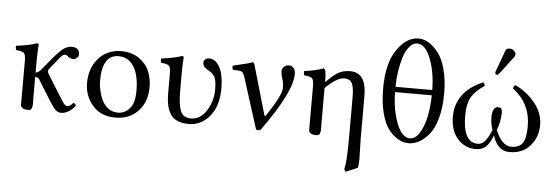

<svg xmlns="http://www.w3.org/2000/svg" viewBox="-56 -876 3734 1292"><g transform="rotate(5 1811.5 -230.0)"><path d="M97.2 -316.9Q97.2 -358.9 85.7 -369.9Q74.2 -380.9 32.2 -384.8Q26.4 -401.9 29.8 -413.1Q122.6 -425.3 167 -441.9Q180.2 -441.9 180.2 -435.1Q176.3 -371.1 175.8 -321.3V-245.1Q193.8 -245.1 217.8 -274.9L255.9 -321.8Q310.1 -388.7 340.6 -413.8Q371.1 -439 403.8 -439Q455.6 -439 456.1 -392.1Q456.1 -378.9 445.1 -368.4Q434.1 -357.9 419.9 -357.9Q399.9 -357.9 382.8 -373Q374 -381.8 360.8 -381.8Q351.1 -381.8 340.1 -370.4Q329.1 -358.9 305.2 -328.6Q298.8 -320.8 295.9 -316.9L261.2 -273.9Q258.3 -270 258.1 -261Q257.8 -252 276.9 -223.1L349.1 -106.9Q354 -100.1 360.6 -89.1Q367.2 -78.1 370.6 -73Q374 -67.9 378.4 -61Q382.8 -54.2 386 -51Q389.2 -47.9 393.6 -44.4Q397.9 -41 401.4 -40Q404.8 -39.1 410.2 -39.1Q426.3 -39.1 446.8 -64Q460.9 -61 465.8 -46.9Q420.9 10.3 367.2 9.8Q349.1 9.8 332.5 -5.6Q315.9 -21 290 -63L216.8 -180.2Q215.8 -182.1 212.4 -188Q209 -193.8 207.5 -196Q206.1 -198.2 203.1 -202.6Q200.2 -207 198 -208.5Q195.8 -210 192.4 -211.9Q189 -213.9 185.1 -214.8Q181.2 -215.8 175.8 -215.8V-71.8Q175.8 -66.9 176.3 -50Q176.8 -33.2 176.3 -26.1Q175.8 -19 173.3 -8.5Q170.9 2 164.6 5.9Q158.2 9.8 147 9.8Q103 9.8 97.2 -17.1V-71.8Z M526.9 -205.1Q526.9 -304.2 582 -369.1Q641.6 -439 738.8 -439Q810.5 -439 860.1 -403.6Q909.7 -368.2 929.2 -319.1Q948.7 -270 948.7 -213.9Q948.7 -109.4 883.8 -45.9Q826.7 10.3 736.8 9.8Q636.7 9.8 581.8 -55.2Q526.9 -120.1 526.9 -205.1ZM723.6 -403.8Q612.8 -403.8 612.8 -228Q612.8 -195.8 620.4 -162.8Q627.9 -129.9 642.8 -97.9Q657.7 -65.9 685.8 -45.4Q713.9 -24.9 751 -24.9Q794.9 -24.9 828.9 -61Q862.8 -97.2 862.8 -182.1Q862.8 -289.1 825.7 -346.4Q788.6 -403.8 723.6 -403.8Z M1155.8 -321.3V-203.1Q1155.8 -116.2 1173.3 -72.5Q1190.9 -28.8 1242.7 -28.8Q1307.6 -28.8 1348.6 -93.5Q1389.6 -158.2 1389.6 -236.8Q1389.6 -271 1385.3 -294.4Q1380.9 -317.9 1369.4 -331.5Q1357.9 -345.2 1351.3 -350.1Q1344.7 -355 1329.1 -363.8Q1294.9 -382.8 1294.9 -412.1Q1294.9 -424.3 1305.4 -433.1Q1315.9 -441.9 1329.1 -441.9Q1376 -441.9 1403.3 -390.4Q1430.7 -338.9 1430.7 -249Q1430.7 -126 1372.3 -58.1Q1314 9.8 1233.9 9.8Q1186 9.8 1153.6 -5.1Q1121.1 -20 1105 -49.1Q1088.9 -78.1 1082.8 -110.6Q1076.7 -143.1 1076.7 -187V-316.9Q1076.7 -358.9 1065.2 -369.9Q1053.7 -380.9 1011.7 -384.8Q1005.9 -401.9 1009.8 -413.1Q1102.5 -425.3 1147 -441.9Q1160.2 -441.9 1159.7 -435.1Q1155.8 -371.1 1155.8 -321.3Z M1576.7 -340.8Q1569.8 -361.8 1560.8 -369.4Q1551.8 -377 1533.7 -377.9L1496.6 -379.9Q1490.7 -393.1 1493.7 -407.2Q1600.6 -431.2 1625.5 -441.9Q1633.3 -441.9 1637.7 -429.2L1733.4 -98.1Q1738.3 -81.5 1746.6 -94.2Q1842.8 -238.3 1842.8 -286.1Q1842.8 -321.3 1833.3 -349.1Q1823.7 -377 1823.7 -400.9Q1823.7 -416 1836.7 -429Q1849.6 -441.9 1870.6 -441.9Q1891.6 -441.9 1903.1 -426Q1914.6 -410.2 1914.6 -387.2Q1914.6 -265.1 1716.8 7.8Q1703.6 13.7 1687.5 7.8Z M2122.1 -357.9Q2123 -351.6 2124.5 -352.1Q2166.5 -396.5 2200.7 -417.7Q2234.9 -439 2285.2 -439Q2394 -439 2394 -280.8V5.9Q2394 32.7 2395.8 79.3Q2397.5 126 2397.5 144Q2397.5 184.1 2392.1 204.1L2312 237.8L2301.3 220.2Q2315.4 183.1 2315.4 5.9V-269Q2315.4 -327.1 2302.7 -357.2Q2290 -387.2 2248 -387.2Q2198.7 -387.2 2122.1 -310.5V-71.8Q2122.1 -66.9 2122.6 -50Q2123 -33.2 2122.6 -26.1Q2122.1 -19 2119.6 -8.5Q2117.2 2 2110.6 5.9Q2104 9.8 2093.3 9.8Q2049.3 9.8 2043.5 -17.1V-71.8V-316.9Q2043.5 -358.9 2031.7 -369.9Q2020 -380.9 1978 -384.8Q1972.2 -401.9 1976.1 -413.1Q2054.2 -422.9 2102.1 -441.9Q2109.9 -441.9 2114.3 -434.1Q2122.1 -416 2122.1 -357.9Z M2845.2 -360.8Q2844.2 -481.9 2808.1 -573Q2772 -664.1 2718.3 -664.1Q2688.5 -664.1 2664.3 -635Q2640.1 -606 2626.2 -560.1Q2612.3 -514.2 2604.7 -463.1Q2597.2 -412.1 2597.2 -360.8ZM2845.2 -325.2H2597.2Q2598.1 -209 2633.1 -116.5Q2668 -23.9 2723.1 -23.9Q2760.3 -23.9 2788.6 -69.6Q2816.9 -115.2 2830.6 -182.6Q2844.2 -250 2845.2 -325.2ZM2515.1 -344.2Q2515.1 -512.2 2578.6 -605.2Q2642.1 -698.2 2724.1 -698.2Q2757.3 -698.2 2790.3 -679.2Q2823.2 -660.2 2855.2 -621.1Q2887.2 -582 2907.2 -510Q2927.2 -438 2927.2 -344.2Q2927.2 -247.1 2906.2 -174.1Q2885.3 -101.1 2852.1 -63Q2818.8 -24.9 2784.9 -7.6Q2751 9.8 2718.3 9.8Q2683.1 9.8 2649.7 -8.1Q2616.2 -25.9 2584.7 -64Q2553.2 -102.1 2534.2 -174.6Q2515.1 -247.1 2515.1 -344.2Z M3339.8 -684.1Q3356 -684.1 3368.9 -673.6Q3381.8 -663.1 3381.8 -648.9Q3381.8 -637.7 3376 -630.9L3283.7 -508.8Q3277.8 -501 3272 -501Q3257.8 -501 3257.8 -514.2Q3257.8 -518.1 3259.8 -523.9L3312 -667Q3317.9 -684.1 3339.8 -684.1ZM3588.9 -189Q3588.9 -106.9 3537.8 -48.6Q3486.8 9.8 3398.9 9.8Q3316.9 9.8 3285.6 -92.8Q3265.6 -37.6 3238.3 -13.9Q3210.9 9.8 3168.9 9.8Q3098.1 9.8 3048.6 -45.2Q2999 -100.1 2999 -193.8Q2999 -363.8 3181.6 -441.9Q3192.9 -436 3194.8 -418.9Q3137.7 -382.8 3109.4 -337.9Q3081.1 -293 3081.1 -209Q3081.1 -26.9 3181.6 -26.9Q3208.5 -26.9 3228.8 -50Q3249 -73.2 3272.9 -127.9Q3257.8 -166 3257.8 -217.8Q3257.8 -243.7 3267.3 -263.9Q3276.9 -284.2 3294.9 -284.2Q3314 -284.2 3319.3 -275.6Q3324.7 -267.1 3324.7 -247.1Q3324.7 -189.9 3300.8 -130.9Q3345.7 -26.9 3405.8 -26.9Q3460.9 -26.9 3483.9 -59.8Q3506.8 -92.8 3506.8 -173.8Q3506.8 -326.7 3385.7 -418.9Q3387.7 -439 3400.9 -441.9Q3479 -404.8 3533.9 -337.4Q3588.9 -270 3588.9 -189Z"/></g></svg>

Font: Linux Libertine O
Style: Regular
Weight: 400
Designer: Philipp H. Poll
Foundry: Philipp H. Poll
Version: Version 5.3.0